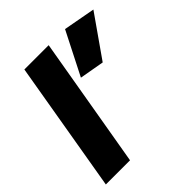

<svg xmlns="http://www.w3.org/2000/svg" viewBox="-207 -929 1078 1078"><g transform="rotate(-45 332.5 -390.0)"><path d="M153 -780 20 0H212L346 -780ZM475 -779 345 -523 492 -497 665 -744Z"/></g></svg>

Font: Jost* Black
Style: Italic
Weight: 900
Italic angle: -10°
Version: Version 3.7